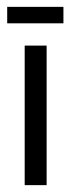

<svg xmlns="http://www.w3.org/2000/svg" viewBox="-20 -540 209 560"><path d="M52 0V-407H116V0ZM1 -472V-520H165V-472Z"/></svg>

Font: Darker Grotesque Light Medium
Style: Regular
Weight: 500
Version: Version 1.000;gftools[0.9.28]